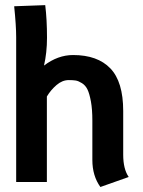

<svg xmlns="http://www.w3.org/2000/svg" viewBox="-20 -709 558 748"><path d="M460 -276.4V-106.4Q460 -50.3 481.4 -19.5L371.1 19.5Q339.8 -23.9 339.8 -85.9V-239.7Q339.8 -283.2 334.2 -313.7Q328.6 -344.2 320.8 -360.4Q313 -376.5 299.3 -385Q285.6 -393.6 275.1 -395.3Q264.6 -397 248 -397Q222.7 -397 200.2 -377.7Q177.7 -358.4 162.6 -333V0H43V-564.5Q43 -608.9 35.2 -684.6L156.2 -689Q163.1 -633.3 163.1 -562Q163.1 -503.9 151.4 -453.6Q205.6 -494.6 264.6 -494.6Q359.9 -494.6 409.9 -442.6Q460 -390.6 460 -276.4Z"/></svg>

Font: Fantasque Sans Mono
Style: Bold
Weight: 700
Monospace: yes
Designer: Jany Belluz
Version: Version 1.8.0 ; ttfautohint (v1.8.2)